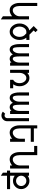

<svg xmlns="http://www.w3.org/2000/svg" viewBox="1802 -2496 914 4557"><g transform="rotate(90 2258.5 -217.0)"><path d="M439.5 219.7 366.2 170.9V-47.9Q295.4 9.8 221.2 9.8Q140.1 9.8 94.5 -58.8Q48.8 -127.4 48.8 -224.6V-644.5H122.1V-224.6Q122.1 -157.7 147.7 -110.6Q173.3 -63.5 224.1 -63.5Q274.4 -63.5 319.1 -110.6Q363.8 -157.7 366.2 -224.6V-449.2H439.5Z M732.4 -63.5Q783.2 -63.5 818.8 -110.6Q854.5 -157.7 854.5 -224.6Q854.5 -291.5 818.8 -338.4L771.5 -385.7H732.4Q681.6 -385.7 646 -338.6Q610.4 -291.5 610.4 -224.6Q610.4 -157.7 646 -110.6Q681.6 -63.5 732.4 -63.5ZM732.4 9.8Q651.4 9.8 594.2 -58.8Q537.1 -127.4 537.1 -224.6Q537.1 -321.8 594.2 -390.6Q640.1 -445.3 701.2 -456.1L649.4 -508.3L648.9 -507.8L597.2 -560.1L691.9 -654.3L743.7 -602.5L701.2 -560.1L802.2 -459H927.7V-385.7H874.5Q927.7 -318.4 927.7 -224.6Q927.7 -127.4 870.6 -58.8Q813.5 9.8 732.4 9.8Z M1025.4 -449.2H1098.6V-224.6Q1098.6 -157.7 1107.9 -110.6Q1117.2 -63.5 1157.2 -63.5Q1187.5 -63.5 1216.3 -110.6Q1245.1 -157.7 1245.1 -224.6V-449.2H1318.4V-224.6Q1318.4 -157.7 1327.6 -110.6Q1336.9 -63.5 1377 -63.5Q1407.2 -63.5 1436 -110.6Q1464.8 -157.7 1464.8 -224.6V-449.2H1538.1V0H1464.8V-31.7Q1423.8 9.8 1377 9.8Q1306.2 9.8 1275.4 -58.6L1272.9 -65.4Q1219.2 9.8 1157.2 9.8Q1086.4 9.8 1055.9 -58.8Q1025.4 -127.4 1025.4 -224.6Z M2075.2 0H1874V-73.2Q1897.9 -85 1917.5 -110.4Q1953.1 -157.7 1953.1 -224.6Q1953.1 -291.5 1917.5 -338.6Q1881.8 -385.7 1831.1 -385.7Q1780.3 -385.7 1744.6 -338.6Q1709 -291.5 1709 -224.6V0H1635.7V-449.2H1709V-407.7Q1761.2 -459 1831.1 -459Q1912.1 -459 1969.2 -390.4Q2026.4 -321.8 2026.4 -224.6Q2026.4 -137.2 1980.5 -73.2H2075.2Z M2172.9 -449.2H2246.1V-224.6Q2246.1 -157.7 2255.4 -110.6Q2264.6 -63.5 2304.7 -63.5Q2335 -63.5 2363.8 -110.6Q2392.6 -157.7 2392.6 -224.6V-449.2H2465.8V-224.6Q2465.8 -157.7 2475.1 -110.6Q2484.4 -63.5 2524.4 -63.5Q2554.7 -63.5 2583.5 -110.6Q2612.3 -157.7 2612.3 -224.6V-449.2H2685.5V0H2612.3V-31.7Q2571.3 9.8 2524.4 9.8Q2453.6 9.8 2422.9 -58.6L2420.4 -65.4Q2366.7 9.8 2304.7 9.8Q2233.9 9.8 2203.4 -58.8Q2172.9 -127.4 2172.9 -224.6Z M2719.7 205.1Q2668 205.1 2629.9 171.4L2678.7 117.2Q2696.3 131.8 2719.7 131.8Q2746.1 131.8 2764.6 113.3Q2783.2 94.7 2783.2 68.4V-449.2H2856.4V68.4Q2856.4 125 2816.4 165Q2776.4 205.1 2719.7 205.1Z M3126.5 9.8Q3045.4 9.8 2999.8 -58.8Q2954.1 -127.4 2954.1 -224.6V-644.5H3027.3V-564H3344.7V-490.7H3027.3V-224.6Q3027.3 -157.7 3053 -110.6Q3078.6 -63.5 3129.4 -63.5Q3179.7 -63.5 3224.4 -110.6Q3269 -157.7 3271.5 -224.6V-351.6H3344.7V0H3271.5V-47.9Q3200.7 9.8 3126.5 9.8Z M3761.2 9.8Q3680.2 9.8 3634.5 -58.8Q3588.9 -127.4 3588.9 -224.6V-571.3H3442.4V-644.5H3662.1V-224.6Q3662.1 -157.7 3687.7 -110.6Q3713.4 -63.5 3764.2 -63.5Q3814.5 -63.5 3859.1 -110.6Q3903.8 -157.7 3906.2 -224.6V-449.2H3979.5V0H3906.2V-47.9Q3835.4 9.8 3761.2 9.8Z M4272.5 -141.6Q4323.2 -141.6 4358.9 -177.2Q4394.5 -212.9 4394.5 -263.7Q4394.5 -314.5 4358.9 -350.1Q4323.2 -385.7 4272.5 -385.7Q4221.7 -385.7 4186 -350.1Q4150.4 -314.5 4150.4 -263.7Q4150.4 -212.9 4186 -177.2Q4221.7 -141.6 4272.5 -141.6ZM4077.1 73.2H4028.3V0H4077.1V-449.2H4150.4V-416.5Q4202.6 -459 4272.5 -459Q4353.5 -459 4410.6 -401.9Q4467.8 -344.7 4467.8 -263.7Q4467.8 -182.6 4410.6 -125.5Q4353.5 -68.4 4272.5 -68.4Q4202.6 -68.4 4150.4 -110.8V0H4467.8V73.2H4150.4V219.7L4077.1 170.9Z"/></g></svg>

Font: Catrinity
Style: Regular
Weight: 400
Designer: Alexander Lange
Foundry: High-Logic / Made with FontCreator
Version: Version 2.090;May 20, 2024;FontCreator 15.0.0.2974 64-bit